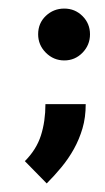

<svg xmlns="http://www.w3.org/2000/svg" viewBox="-20 -338 244 448"><path d="M180 -95Q180 -64 172.5 -38.5Q165 -13 152.5 9.5Q140 32 123.5 52Q107 72 89 90L38 38Q65 11 75.5 -22Q86 -55 86 -95ZM130 -318Q155 -318 172.5 -300.5Q190 -283 190 -258Q190 -233 172.5 -215Q155 -197 130 -197Q105 -197 87 -215Q69 -233 69 -258Q69 -284 87 -301Q105 -318 130 -318Z"/></svg>

Font: Berliner Wand
Style: Regular
Weight: 400
Designer: Peter Wiegel
Foundry: Peter Wiegel
Version: Version 1.000